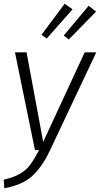

<svg xmlns="http://www.w3.org/2000/svg" viewBox="-28 -803 535 1027"><path d="M238 4Q195 94 142 140.5Q89 187 -5 204L-8 158Q45 146 78 127Q111 108 132.5 79.5Q154 51 181 0H159L52 -523H114L203 -44L425 -523H487ZM360 -753 222 -597 194 -617 318 -783ZM486 -741 340 -592 313 -613 446 -772Z"/></svg>

Font: Fira Sans Light
Style: Italic
Weight: 300
Italic angle: -8°
Designer: bBox Type GmbH & Carrois Corporate GbR & Edenspiekermann AG
Foundry: bBox Type GmbH & Carrois Corporate GbR & Edenspiekermann AG
Version: Version 4.301